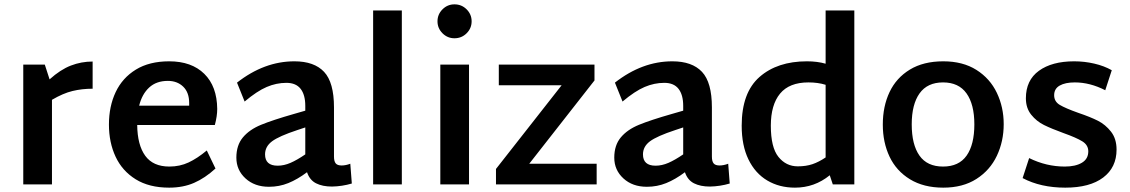

<svg xmlns="http://www.w3.org/2000/svg" viewBox="-20 -848 5198 883"><path d="M406 -440Q357 -440 313.5 -429.5Q270 -419 219 -389V0H87V-551H186L208 -483Q258 -528 306 -546.5Q354 -565 406 -565Z M931 -156 971 -73Q923 -29 872.5 -7Q822 15 758 15Q666 15 604 -23.5Q542 -62 511.5 -127.5Q481 -193 481 -275Q481 -359 512 -424.5Q543 -490 605 -528Q667 -566 758 -566Q861 -566 919.5 -508.5Q978 -451 979 -347Q979 -314 968 -273H611Q612 -181 648 -131.5Q684 -82 759 -82Q807 -82 847.5 -101Q888 -120 931 -156ZM620 -362H850V-374Q850 -423 822.5 -449.5Q795 -476 752 -476Q699 -476 666 -445.5Q633 -415 620 -362Z M1598 -4Q1554 9 1507 10Q1463 10 1433.5 -5Q1404 -20 1392 -56Q1348 -23 1306 -6Q1264 11 1217 11Q1151 11 1109 -27.5Q1067 -66 1067 -123Q1067 -180 1097 -216Q1127 -252 1180.5 -274Q1234 -296 1332 -324L1384 -339V-361Q1384 -412 1362.5 -439.5Q1341 -467 1297 -467Q1251 -467 1206.5 -448Q1162 -429 1105 -381L1070 -468Q1195 -566 1334 -566Q1425 -566 1470.5 -517.5Q1516 -469 1516 -354V-128Q1516 -106 1524 -96.5Q1532 -87 1551 -87Q1570 -87 1591 -95ZM1257 -86Q1286 -86 1316 -99Q1346 -112 1384 -138V-262L1348 -250Q1263 -222 1231 -198Q1199 -174 1199 -138Q1199 -86 1257 -86Z M1696 -800H1828V0H1696Z M1992 -750Q1992 -782 2015 -805Q2038 -828 2070 -828Q2103 -828 2126 -805Q2149 -782 2149 -750Q2149 -718 2126 -695Q2103 -672 2070 -672Q2038 -672 2015 -695Q1992 -718 1992 -750ZM2005 -551H2137V0H2005Z M2724 -95V0H2261V-71L2563 -456H2274V-551H2714V-478L2414 -95Z M3336 -4Q3292 9 3245 10Q3201 10 3171.5 -5Q3142 -20 3130 -56Q3086 -23 3044 -6Q3002 11 2955 11Q2889 11 2847 -27.5Q2805 -66 2805 -123Q2805 -180 2835 -216Q2865 -252 2918.5 -274Q2972 -296 3070 -324L3122 -339V-361Q3122 -412 3100.5 -439.5Q3079 -467 3035 -467Q2989 -467 2944.5 -448Q2900 -429 2843 -381L2808 -468Q2933 -566 3072 -566Q3163 -566 3208.5 -517.5Q3254 -469 3254 -354V-128Q3254 -106 3262 -96.5Q3270 -87 3289 -87Q3308 -87 3329 -95ZM2995 -86Q3024 -86 3054 -99Q3084 -112 3122 -138V-262L3086 -250Q3001 -222 2969 -198Q2937 -174 2937 -138Q2937 -86 2995 -86Z M3909 -800V0H3810L3796 -42Q3726 15 3636 15Q3564 15 3508.5 -18Q3453 -51 3422 -115Q3391 -179 3391 -270Q3391 -422 3473 -494Q3555 -566 3691 -566Q3739 -566 3777 -555V-800ZM3649 -83Q3687 -83 3716.5 -93Q3746 -103 3777 -124V-458Q3742 -469 3698 -469Q3610 -469 3567.5 -417.5Q3525 -366 3525 -270Q3525 -170 3560 -126.5Q3595 -83 3649 -83Z M4040 -275Q4040 -359 4071 -424.5Q4102 -490 4164.5 -528Q4227 -566 4318 -566Q4408 -566 4470.5 -526.5Q4533 -487 4564.5 -421Q4596 -355 4596 -277Q4596 -198 4564.5 -131.5Q4533 -65 4470.5 -25Q4408 15 4318 15Q4228 15 4165 -23.5Q4102 -62 4071 -127.5Q4040 -193 4040 -275ZM4461 -276Q4461 -368 4425 -418.5Q4389 -469 4317 -469Q4245 -469 4209 -418.5Q4173 -368 4173 -276Q4173 -183 4208.5 -132.5Q4244 -82 4317 -82Q4390 -82 4425.5 -132.5Q4461 -183 4461 -276Z M4683 -29 4713 -121Q4792 -82 4877 -82Q4926 -82 4955.5 -99.5Q4985 -117 4985 -152Q4985 -181 4957.5 -198Q4930 -215 4871 -236Q4816 -256 4781.5 -273Q4747 -290 4722.5 -320.5Q4698 -351 4698 -396Q4698 -479 4758 -522.5Q4818 -566 4920 -566Q4967 -566 5012.5 -555.5Q5058 -545 5093 -525L5063 -433Q4993 -469 4923 -469Q4879 -469 4853.5 -454.5Q4828 -440 4828 -410Q4828 -381 4854 -365.5Q4880 -350 4939 -329Q4995 -310 5029.5 -292.5Q5064 -275 5089.5 -242.5Q5115 -210 5115 -160Q5115 -78 5053.5 -31.5Q4992 15 4879 15Q4766 15 4683 -29Z"/></svg>

Font: MartelSansBold
Style: Bold
Weight: 700
Designer: Dan Reynolds and Mathieu Réguer
Foundry: Dan Reynolds and Mathieu Réguer
Version: Version 1.002; ttfautohint (v1.1) -l 5 -r 5 -G 72 -x 0 -D la